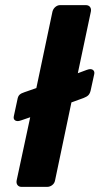

<svg xmlns="http://www.w3.org/2000/svg" viewBox="-20 -730 389 750"><path d="M64 0Q54 0 48.5 -7Q43 -14 45 -25L98 -272L63 -260Q54 -257 50 -257Q41 -257 36.5 -262Q32 -267 34 -276L48 -341Q50 -354 56.5 -360Q63 -366 76 -370L122 -386L185 -685Q188 -696 196.5 -703Q205 -710 215 -710H315Q326 -710 331.5 -703Q337 -696 335 -685L284 -444L319 -457Q328 -460 332 -460Q341 -460 345.5 -454.5Q350 -449 348 -440L334 -376Q331 -364 325 -358Q319 -352 306 -347L259 -330L195 -25Q193 -14 184 -7Q175 0 164 0Z"/></svg>

Font: Rubik SemiBold
Style: Italic
Weight: 600
Italic angle: -12°
Designer: Hubert and Fischer
Foundry: Hubert and Fischer
Version: Version 2.300;gftools[0.9.30]